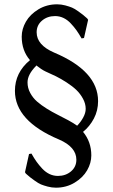

<svg xmlns="http://www.w3.org/2000/svg" viewBox="-20 -683 523 885"><path d="M189 -354Q171.4 -362.3 147 -381.8V-379.9Q106.9 -339.8 106.9 -303.2Q106.9 -277.3 119.4 -254.4Q131.8 -231.4 150.9 -214.8Q169.9 -198.2 195.8 -182.1Q221.7 -166 245.4 -154.3Q269 -142.6 294.7 -128.7Q320.3 -114.7 335 -104V-103Q351.6 -119.6 363.3 -140.9Q375 -162.1 375 -181.2Q375 -205.1 362.5 -228Q350.1 -251 332 -268.3Q314 -285.6 287.1 -303Q260.3 -320.3 238 -331.3Q215.8 -342.3 189 -354ZM48.8 -264.2Q48.8 -348.6 118.2 -405.8Q80.1 -449.7 80.1 -514.2Q80.1 -549.3 99.4 -583Q118.7 -616.7 157 -639.9Q195.3 -663.1 243.2 -663.1Q262.2 -663.1 281.2 -658Q300.3 -652.8 312 -647.9Q323.7 -643.1 341.1 -630.6Q358.4 -618.2 362.5 -614.7Q366.7 -611.3 381.8 -598.1L386.2 -591.8L367.2 -507.8L356 -505.9Q343.3 -528.3 332.3 -543.7Q321.3 -559.1 305.9 -575.4Q290.5 -591.8 272.5 -600.3Q254.4 -608.9 233.9 -608.9Q198.2 -608.9 173.6 -587.9Q148.9 -566.9 148.9 -534.2Q148.9 -475.6 229 -440.9Q432.1 -355.5 432.1 -216.8Q432.1 -173.3 412.8 -136.7Q393.6 -100.1 362.8 -75.2Q400.9 -29.3 400.9 33.2Q400.9 68.4 381.6 102.1Q362.3 135.7 324 158.9Q285.6 182.1 237.8 182.1Q218.8 182.1 199.7 177Q180.7 171.9 168.9 167Q157.2 162.1 139.9 149.7Q122.6 137.2 118.4 133.8Q114.3 130.4 99.1 117.2L95.2 110.8L113.8 26.9L125 24.9Q137.7 47.4 148.7 62.7Q159.7 78.1 175 94.5Q190.4 110.8 208.5 119.4Q226.6 127.9 247.1 127.9Q282.7 127.9 307.4 106.9Q332 85.9 332 53.2Q332 -5.4 252 -40Q48.8 -125.5 48.8 -264.2Z"/></svg>

Font: Linear Smooth Low Contrast
Style: Regular
Weight: 500
Designer: Philipp H. Poll, Flanker
Foundry: Philipp H. Poll, reworked by Flanker
Version: Version 1.010 | FøM Fix